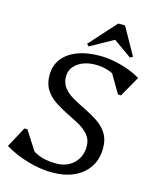

<svg xmlns="http://www.w3.org/2000/svg" viewBox="-140 -1002 892 1108"><g transform="rotate(15 306.0 -448.5)"><path d="M278 16Q208 16 131.5 -6.5Q55 -29 -6 -66L60 -188H78L166 -50L98 -71V-136Q122 -88 169.5 -64Q217 -40 288 -40Q353 -40 393.5 -79.5Q434 -119 434 -180Q434 -221 411.5 -248Q389 -275 353 -295Q317 -315 277 -334.5Q237 -354 201 -378Q165 -402 142.5 -437Q120 -472 120 -524Q120 -580 151 -621Q182 -662 239 -684Q296 -706 374 -706Q414 -706 458.5 -697.5Q503 -689 544.5 -674Q586 -659 618 -639L549 -517H531L447 -659L531 -636L518 -587Q494 -616 452.5 -633Q411 -650 364 -650Q298 -650 256 -619.5Q214 -589 214 -540Q214 -500 236.5 -472.5Q259 -445 295 -425Q331 -405 371 -385.5Q411 -366 447 -342Q483 -318 505.5 -283Q528 -248 528 -196Q528 -131 497.5 -83.5Q467 -36 411 -10Q355 16 278 16ZM295 -741 283 -754 426 -913H467L558 -750L542 -741L425 -824H444Z"/></g></svg>

Font: Platypi Light
Style: Italic
Weight: 300
Italic angle: -13°
Designer: David Sargent
Foundry: Bolt Cutter Type
Version: Version 1.200